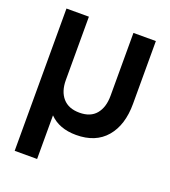

<svg xmlns="http://www.w3.org/2000/svg" viewBox="-137 -660 842 951"><g transform="rotate(20 284.5 -185.0)"><path d="M49.8 189.9V-560.1H168V-226.1Q168 -166.5 198.2 -131.8Q228.5 -97.2 286.1 -97.2Q344.2 -97.2 373.5 -132.6Q402.8 -168 402.8 -229V-560.1H521V-229Q521 -117.2 465.8 -52.5Q410.6 12.2 308.1 12.2Q218.8 12.2 168 -40V189.9Z"/></g></svg>

Font: TASA Explorer SemiBold
Style: Regular
Weight: 600
Designer: Weizhong Zhang
Foundry: Local Remote
Version: Version 1.000;Glyphs 3.1.2 (3151)